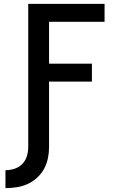

<svg xmlns="http://www.w3.org/2000/svg" viewBox="-20 -755 640 986"><path d="M8 211V119Q32 119 55 111.5Q78 104 94.5 87Q111 70 118 47Q125 24 125 0V-735H517V-643H232V-428H452V-336H232V0Q232 29 226 58Q220 87 206 112.5Q192 138 170 158Q148 178 121.5 190Q95 202 66 206.5Q37 211 8 211Z"/></svg>

Font: Iosevka Curly SmBdEx
Style: Regular
Weight: 600
Width: 7
Monospace: yes
Designer: Belleve Invis
Foundry: Belleve Invis
Version: Version 11.1.0; ttfautohint (v1.8.3)